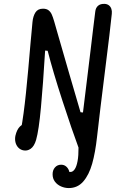

<svg xmlns="http://www.w3.org/2000/svg" viewBox="-20 -770 660 990"><path d="M251.2 128.5Q251.2 107 263.5 93.2Q275.8 79.3 295.3 79.3Q310.2 79.3 320.7 88.1Q331.2 96.8 336 110.6Q340.8 124.3 339.5 138.5L304.5 104.2Q314.7 111.7 322.8 114.2Q331 116.7 343.3 116.7Q355.5 116.7 365.1 102.8Q374.7 89 379.9 60.9Q385.2 32.8 384.8 -9Q351.7 -98 302.3 -249.5Q253 -401 225.8 -508L212.8 -509.3Q212.8 -506 212.3 -503.3Q202.2 -336.2 191.2 -217.1Q180.3 -98 166.2 -48.8Q156.5 -15.7 138.2 -2.9Q120 9.8 99.2 5Q84.2 1.5 73.9 -9.5Q63.7 -20.5 59.8 -36.2Q56 -52 59.3 -69.5Q66.7 -102 83 -117.9Q99.3 -133.8 123.5 -134.2L88.3 -102.2Q102 -176.2 113.8 -289.8Q125.5 -403.5 137.3 -546.2Q140.8 -583.7 142.5 -601.9Q144.2 -620.2 147.5 -656.5Q150.3 -686.2 162.6 -705.7Q174.8 -725.2 201.8 -725.2Q219.5 -725.2 230 -717.2Q240.5 -709.2 246.5 -696.2Q252.5 -683.3 259.5 -659.2Q260.3 -657.2 260.7 -655.2L272.8 -612.7Q302.5 -510.2 336.8 -390.9Q371.2 -271.7 395.2 -191.3L407.8 -190Q420.3 -291.8 427.7 -352.2Q435 -412.5 447.3 -513.2Q454.8 -576.7 460.4 -622.8Q466 -668.8 471.2 -710.2Q473.3 -729.7 485.6 -740.3Q497.8 -751 519.7 -750Q532.7 -749.3 541.5 -742.5Q550.3 -735.7 554.2 -724.3Q558 -713 556.5 -699Q553.8 -669.2 543.9 -586.8Q534 -504.5 522 -409Q509.7 -310.8 498 -215.1Q486.3 -119.3 480.3 -63.7Q471.5 16.7 455.2 74.3Q438.8 132 409.4 165.8Q380 199.7 334.8 199.7Q313.8 199.7 294.6 191.2Q275.3 182.7 263.2 166.7Q251.2 150.7 251.2 128.5Z"/></svg>

Font: Monaspace Radon Var
Style: Regular
Weight: 400
Designer: Riley Cran and the Lettermatic Team
Version: Version 1.000 (Monaspace Radon Var)